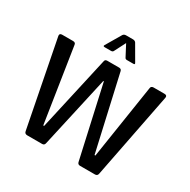

<svg xmlns="http://www.w3.org/2000/svg" viewBox="-183 -1008 1168 1180"><g transform="rotate(30 401.5 -418.0)"><path d="M506 -707H460Q449 -707 445 -717L404 -795L364 -717Q360 -707 348 -707H303Q288 -707 296 -719L359 -826Q366 -836 380 -836H429Q443 -836 450 -826L512 -719Q520 -707 506 -707ZM267 0H161Q143 0 140 -17L21 -626Q19 -643 38 -643H115Q134 -643 135 -626L216 -102H222L340 -628Q342 -643 358 -643H442Q458 -643 461 -628L580 -102H586L667 -625Q668 -643 687 -643H764Q784 -643 781 -625L662 -17Q659 0 642 0H536Q519 0 516 -17L403 -523H399L286 -17Q283 0 267 0Z"/></g></svg>

Font: Rajdhani SemiBold
Style: Regular
Weight: 600
Designer: Satya Rajpurohit, Jyotish Sonowal
Foundry: Indian Type Foundry
Version: Version 1.201 February 1, 2022